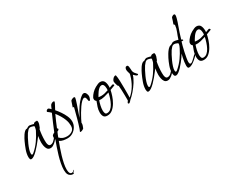

<svg xmlns="http://www.w3.org/2000/svg" viewBox="-110 -1230 2811 2237"><g transform="rotate(-30 1295.5 -112.0)"><path d="M287 7Q259 7 245 -13Q231 -33 226.5 -59.5Q222 -86 222 -107Q222 -128 224.5 -148.5Q227 -169 230 -189Q220 -176 202 -152.5Q184 -129 161 -101.5Q138 -74 114 -49.5Q90 -25 67.5 -9.5Q45 6 29 6Q15 6 11.5 -7Q8 -20 8 -30Q8 -75 26 -125Q44 -175 63 -215Q68 -226 78 -245Q88 -264 101.5 -284Q115 -304 130 -317Q145 -330 160 -328Q171 -335 181.5 -340.5Q192 -346 205 -346Q213 -346 231.5 -341Q250 -336 258 -334Q262 -342 270 -346Q278 -350 286 -350Q294 -350 297 -349Q301 -351 303 -351Q309 -351 311 -342.5Q313 -334 313 -329Q313 -316 310 -306Q307 -296 302 -284Q298 -274 295.5 -265.5Q293 -257 284 -250Q277 -214 273.5 -177.5Q270 -141 270 -104Q270 -91 271.5 -73Q273 -55 280.5 -41Q288 -27 304 -27Q329 -27 348.5 -45.5Q368 -64 381 -81Q383 -84 386 -87.5Q389 -91 393 -93L396 -87Q396 -77 386 -63Q376 -49 364 -36.5Q352 -24 344 -18Q332 -8 317.5 -0.5Q303 7 287 7ZM63 -35Q69 -35 76 -40Q83 -45 87 -49Q134 -90 170.5 -141Q207 -192 234 -247Q237 -252 240 -258Q243 -264 244 -270Q246 -278 248 -287.5Q250 -297 251 -305Q250 -310 240 -314Q230 -318 218.5 -320.5Q207 -323 202 -323Q183 -323 168.5 -307.5Q154 -292 144 -278Q132 -260 116.5 -231Q101 -202 86.5 -169.5Q72 -137 62.5 -107Q53 -77 53 -56Q53 -51 54.5 -43Q56 -35 63 -35Z M358 400Q344 400 332 393.5Q320 387 310 377Q298 363 294.5 343Q291 323 291 306Q291 268 300 221Q309 174 323.5 124.5Q338 75 354 29.5Q370 -16 383 -52Q377 -67 377 -84Q377 -105 386.5 -113.5Q396 -122 413 -130Q434 -183 457.5 -237Q481 -291 504 -343Q496 -352 486 -360Q476 -368 466 -375Q460 -378 460 -383Q460 -392 469.5 -399.5Q479 -407 487 -407Q495 -407 506 -396.5Q517 -386 522 -381Q526 -390 532 -405Q538 -420 543 -427Q549 -435 561 -441.5Q573 -448 583 -448Q596 -448 596 -438Q596 -435 590 -422.5Q584 -410 576 -395Q568 -380 561 -367Q554 -354 552 -349Q576 -322 600.5 -286.5Q625 -251 642 -212.5Q659 -174 659 -137Q659 -99 639 -66Q619 -33 586.5 -13Q554 7 515 7Q489 7 460.5 2Q432 -3 410 -19Q398 14 382.5 56.5Q367 99 353.5 145.5Q340 192 331 236Q322 280 322 315Q322 326 324 341.5Q326 357 333.5 368.5Q341 380 356 380Q371 380 379 369.5Q387 359 391 359Q392 359 392 361Q392 365 383.5 373.5Q375 382 372 387Q373 388 373 391Q373 395 371 399Q368 400 364.5 400Q361 400 358 400ZM522 -16Q561 -16 591 -36.5Q621 -57 621 -100Q621 -142 607.5 -180Q594 -218 573.5 -251.5Q553 -285 532 -312Q514 -275 496.5 -233Q479 -191 463 -152Q465 -152 466 -152.5Q467 -153 468 -153Q475 -153 475 -146Q475 -133 467 -129Q459 -125 450 -120Q443 -104 436.5 -88.5Q430 -73 424 -56L425 -55Q447 -33 470 -24.5Q493 -16 522 -16Z M686 18Q678 18 676 12Q680 3 684 -6Q688 -15 691 -25Q709 -78 723.5 -132Q738 -186 752 -240L760 -271Q760 -274 753 -273.5Q746 -273 745 -276Q752 -294 757.5 -312.5Q763 -331 770 -349Q773 -357 789 -364Q805 -371 813 -371Q827 -371 827 -358Q827 -351 820.5 -329.5Q814 -308 804.5 -279.5Q795 -251 784.5 -221.5Q774 -192 765.5 -167.5Q757 -143 753 -130Q771 -166 796 -208Q821 -250 851 -288Q881 -326 915 -348Q926 -355 935 -355Q956 -355 966 -333.5Q976 -312 976 -295Q976 -289 973 -276.5Q970 -264 964.5 -253.5Q959 -243 951 -243Q945 -243 943 -252.5Q941 -262 939 -274.5Q937 -287 932 -296.5Q927 -306 916 -306Q900 -306 880 -286.5Q860 -267 839 -237Q818 -207 798.5 -173.5Q779 -140 764.5 -112Q750 -84 744 -69Q745 -66 745 -60Q745 -49 740.5 -34.5Q736 -20 731 -9Q731 -3 722.5 3Q714 9 703 13.5Q692 18 686 18Z M1051 10Q1014 10 1001 -11.5Q988 -33 988 -67Q988 -103 999 -136Q1010 -169 1023 -202Q1016 -207 1010.5 -215Q1005 -223 1005 -238Q1005 -255 1025 -281.5Q1045 -308 1070 -328Q1081 -337 1099 -347.5Q1117 -358 1136 -365.5Q1155 -373 1167 -373Q1209 -373 1223 -339Q1237 -305 1233 -258Q1237 -260 1247.5 -264Q1258 -268 1268 -271.5Q1278 -275 1280 -275Q1285 -275 1290 -270Q1295 -265 1295 -260Q1295 -257 1292 -255L1229 -231Q1223 -200 1209.5 -159Q1196 -118 1173.5 -79.5Q1151 -41 1120.5 -15.5Q1090 10 1051 10ZM1099 -225Q1124 -225 1147 -230.5Q1170 -236 1197 -245Q1198 -250 1198.5 -256Q1199 -262 1199 -267Q1199 -279 1196.5 -294Q1194 -309 1186.5 -320.5Q1179 -332 1164 -332Q1147 -332 1131 -319Q1115 -306 1101.5 -288Q1088 -270 1078.5 -253Q1069 -236 1065 -228Q1083 -225 1099 -225ZM1060 -17Q1088 -17 1109.5 -35.5Q1131 -54 1147 -84Q1163 -114 1174.5 -149Q1186 -184 1193 -218Q1163 -208 1124.5 -198.5Q1086 -189 1054 -193Q1044 -166 1036.5 -132Q1029 -98 1029 -69Q1029 -53 1034.5 -35Q1040 -17 1060 -17Z M1339 12Q1335 12 1330.5 10.5Q1326 9 1326 5Q1326 -3 1331.5 -10Q1337 -17 1341 -22Q1342 -23 1342 -31Q1342 -56 1341.5 -93.5Q1341 -131 1339.5 -167.5Q1338 -204 1335 -226Q1328 -226 1322 -241Q1316 -256 1312.5 -273.5Q1309 -291 1309 -297Q1309 -307 1319.5 -322.5Q1330 -338 1343 -345Q1348 -348 1353.5 -349Q1359 -350 1363 -350Q1366 -350 1368 -344Q1374 -319 1376 -267.5Q1378 -216 1378 -163Q1378 -117 1378 -91Q1378 -65 1377 -42Q1429 -86 1462 -142Q1495 -198 1513 -263Q1515 -268 1515.5 -274Q1516 -280 1517 -285Q1513 -299 1508.5 -314.5Q1504 -330 1504 -343Q1504 -355 1510 -367Q1516 -379 1529 -379Q1531 -379 1534 -379Q1537 -379 1539 -378Q1547 -375 1550 -359Q1553 -343 1553.5 -325Q1554 -307 1555 -299Q1557 -283 1567.5 -268.5Q1578 -254 1588 -244.5Q1598 -235 1598 -232Q1598 -228 1594.5 -225Q1591 -222 1587 -222Q1577 -222 1563 -235Q1549 -248 1542 -255Q1530 -213 1501 -167.5Q1472 -122 1437 -81.5Q1402 -41 1368 -13Q1365 -7 1356.5 0Q1348 7 1343 12Z M1863 7Q1835 7 1821 -13Q1807 -33 1802.5 -59.5Q1798 -86 1798 -107Q1798 -128 1800.5 -148.5Q1803 -169 1806 -189Q1796 -176 1778 -152.5Q1760 -129 1737 -101.5Q1714 -74 1690 -49.5Q1666 -25 1643.5 -9.5Q1621 6 1605 6Q1591 6 1587.5 -7Q1584 -20 1584 -30Q1584 -75 1602 -125Q1620 -175 1639 -215Q1644 -226 1654 -245Q1664 -264 1677.5 -284Q1691 -304 1706 -317Q1721 -330 1736 -328Q1747 -335 1757.5 -340.5Q1768 -346 1781 -346Q1789 -346 1807.5 -341Q1826 -336 1834 -334Q1838 -342 1846 -346Q1854 -350 1862 -350Q1870 -350 1873 -349Q1877 -351 1879 -351Q1885 -351 1887 -342.5Q1889 -334 1889 -329Q1889 -316 1886 -306Q1883 -296 1878 -284Q1874 -274 1871.5 -265.5Q1869 -257 1860 -250Q1853 -214 1849.5 -177.5Q1846 -141 1846 -104Q1846 -91 1847.5 -73Q1849 -55 1856.5 -41Q1864 -27 1880 -27Q1905 -27 1924.5 -45.5Q1944 -64 1957 -81Q1959 -84 1962 -87.5Q1965 -91 1969 -93L1972 -87Q1972 -77 1962 -63Q1952 -49 1940 -36.5Q1928 -24 1920 -18Q1908 -8 1893.5 -0.5Q1879 7 1863 7ZM1639 -35Q1645 -35 1652 -40Q1659 -45 1663 -49Q1710 -90 1746.5 -141Q1783 -192 1810 -247Q1813 -252 1816 -258Q1819 -264 1820 -270Q1822 -278 1824 -287.5Q1826 -297 1827 -305Q1826 -310 1816 -314Q1806 -318 1794.5 -320.5Q1783 -323 1778 -323Q1759 -323 1744.5 -307.5Q1730 -292 1720 -278Q1708 -260 1692.5 -231Q1677 -202 1662.5 -169.5Q1648 -137 1638.5 -107Q1629 -77 1629 -56Q1629 -51 1630.5 -43Q1632 -35 1639 -35Z M1976 5Q1957 5 1952 -12.5Q1947 -30 1947 -45Q1947 -89 1963.5 -134.5Q1980 -180 1999 -218Q2008 -236 2022.5 -260.5Q2037 -285 2055.5 -306Q2074 -327 2094 -332Q2114 -337 2122 -345Q2130 -353 2148 -353Q2163 -353 2177.5 -349.5Q2192 -346 2206 -342Q2219 -385 2236.5 -427Q2254 -469 2258 -513Q2254 -516 2251 -519.5Q2248 -523 2245 -527Q2253 -546 2258.5 -564.5Q2264 -583 2270 -602Q2273 -610 2285.5 -617Q2298 -624 2306 -624Q2320 -624 2320 -606Q2320 -593 2314 -570Q2308 -547 2300.5 -524.5Q2293 -502 2288 -489Q2274 -449 2260 -409Q2246 -369 2235 -328Q2240 -327 2246.5 -322.5Q2253 -318 2253 -312Q2253 -308 2248 -307.5Q2243 -307 2241 -307Q2237 -307 2234 -307.5Q2231 -308 2228 -308Q2222 -291 2213 -257Q2204 -223 2195.5 -184Q2187 -145 2181.5 -111Q2176 -77 2176 -59Q2176 -51 2179 -41Q2182 -31 2192 -31Q2203 -31 2217 -42Q2231 -53 2245 -67Q2259 -81 2270 -92Q2281 -103 2285 -103Q2287 -103 2287 -101Q2287 -94 2283 -87Q2279 -80 2274 -75Q2261 -62 2240.5 -44.5Q2220 -27 2197.5 -13.5Q2175 0 2155 0Q2140 0 2136.5 -12Q2133 -24 2133 -36Q2133 -57 2136.5 -84Q2140 -111 2146 -138Q2152 -165 2157 -185Q2150 -171 2134 -148Q2118 -125 2097 -98.5Q2076 -72 2054 -48.5Q2032 -25 2011.5 -10Q1991 5 1976 5ZM1997 -35Q2003 -35 2010 -40Q2017 -45 2021 -49Q2068 -90 2104.5 -141Q2141 -192 2168 -247Q2173 -257 2179.5 -273Q2186 -289 2186 -300Q2186 -308 2181 -310Q2172 -315 2159.5 -319Q2147 -323 2136 -323Q2117 -323 2102.5 -307.5Q2088 -292 2078 -278Q2066 -260 2050.5 -231Q2035 -202 2020.5 -169.5Q2006 -137 1996.5 -107Q1987 -77 1987 -56Q1987 -51 1988.5 -43Q1990 -35 1997 -35Z M2347 10Q2310 10 2297 -11.5Q2284 -33 2284 -67Q2284 -103 2295 -136Q2306 -169 2319 -202Q2312 -207 2306.5 -215Q2301 -223 2301 -238Q2301 -255 2321 -281.5Q2341 -308 2366 -328Q2377 -337 2395 -347.5Q2413 -358 2432 -365.5Q2451 -373 2463 -373Q2505 -373 2519 -339Q2533 -305 2529 -258Q2533 -260 2543.5 -264Q2554 -268 2564 -271.5Q2574 -275 2576 -275Q2581 -275 2586 -270Q2591 -265 2591 -260Q2591 -257 2588 -255L2525 -231Q2519 -200 2505.5 -159Q2492 -118 2469.5 -79.5Q2447 -41 2416.5 -15.5Q2386 10 2347 10ZM2395 -225Q2420 -225 2443 -230.5Q2466 -236 2493 -245Q2494 -250 2494.5 -256Q2495 -262 2495 -267Q2495 -279 2492.5 -294Q2490 -309 2482.5 -320.5Q2475 -332 2460 -332Q2443 -332 2427 -319Q2411 -306 2397.5 -288Q2384 -270 2374.5 -253Q2365 -236 2361 -228Q2379 -225 2395 -225ZM2356 -17Q2384 -17 2405.5 -35.5Q2427 -54 2443 -84Q2459 -114 2470.5 -149Q2482 -184 2489 -218Q2459 -208 2420.5 -198.5Q2382 -189 2350 -193Q2340 -166 2332.5 -132Q2325 -98 2325 -69Q2325 -53 2330.5 -35Q2336 -17 2356 -17Z"/></g></svg>

Font: Moon Dance
Style: Regular
Weight: 400
Designer: Robert E. Leuschke
Foundry: Robert E. Leuschke
Version: Version 1.010; ttfautohint (v1.8.3)